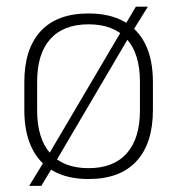

<svg xmlns="http://www.w3.org/2000/svg" viewBox="-20 -540 546 592"><path d="M253 12Q188.5 12 144.2 -12.8Q100 -37.5 77.5 -85.2Q55 -133 55 -201V-286.5Q55 -389.5 105.5 -444Q156 -498.5 253 -498.5Q317.5 -498.5 361.8 -474Q406 -449.5 428.8 -402.5Q451.5 -355.5 451.5 -286.5V-201Q451.5 -98 400.8 -43Q350 12 253 12ZM70 33 118 -45.5 127 -58.5 358 -450.5 364 -460.5 399 -519.5H436L389 -444L380.5 -430.5L150.5 -39.5L143.5 -27L107.5 33ZM253 -21.5Q330 -21.5 370.8 -67.2Q411.5 -113 411.5 -199.5V-288Q411.5 -374 371 -419.5Q330.5 -465 253 -465Q175.5 -465 135 -419.5Q94.5 -374 94.5 -288V-199.5Q94.5 -113 135 -67.2Q175.5 -21.5 253 -21.5Z"/></svg>

Font: Anek Bangla ExtraLight
Style: Regular
Weight: 250
Designer: Sulekha Rajkumar (Bangla), Yesha Goshar (Latin)
Foundry: Ek Type
Version: Version 1.003